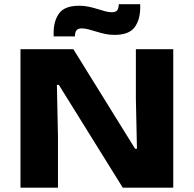

<svg xmlns="http://www.w3.org/2000/svg" viewBox="-20 -866 894 886"><path d="M318.5 -639 603.5 -179.5H612L607 -410.5V-639H779.5V0H546.5L251.5 -474.5H242.5L247.5 -237V0H74.5V-639ZM508.5 -705Q485.5 -705 464.8 -709.5Q444 -714 424.8 -720Q405.5 -726 388.5 -730.5Q371.5 -735 357 -735Q340 -735 333 -726.2Q326 -717.5 326 -699.5V-698H227.5V-714.5Q227.5 -770 253.2 -804.8Q279 -839.5 345.5 -839.5Q368.5 -839.5 389.5 -835Q410.5 -830.5 429.5 -824.5Q448.5 -818.5 465.2 -814Q482 -809.5 496.5 -809.5Q514 -809.5 520.8 -818.5Q527.5 -827.5 528 -845V-846.5H627V-831.5Q627 -775 601 -740Q575 -705 508.5 -705Z"/></svg>

Font: Anek Latin Expanded
Style: Bold
Weight: 700
Width: 7
Designer: Yesha Goshar
Foundry: Ek Type
Version: Version 1.003